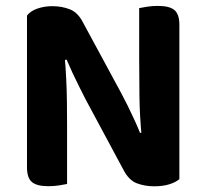

<svg xmlns="http://www.w3.org/2000/svg" viewBox="-20 -636 713 663"><path d="M73.2 -447.3 202.5 -449.3Q206.5 -408.4 208.5 -366.4Q210.6 -324.4 211.1 -284.5Q211.6 -244.6 211.6 -207.3V-0.7Q203.3 1.3 184.9 4.1Q166.4 7 147.5 7Q107 7 90.1 -7.5Q73.2 -21.9 73.2 -58.1ZM599.4 -162.1 469.7 -160Q462.3 -234.8 461.5 -303.5Q460.6 -372.2 460.6 -435V-608Q469.9 -610 487.8 -612.8Q505.8 -615.6 525 -615.6Q565.5 -615.6 582.4 -601.2Q599.4 -586.8 599.4 -550.6ZM599.4 -207.9V-292.4V-17.6Q587.1 -6.6 564.8 0.3Q542.6 7.3 512.4 7.3Q479.8 7.3 452.2 -3.2Q424.7 -13.7 406.1 -49.9L276.1 -292Q264.4 -315 252.7 -338.3Q241 -361.6 230.2 -384.8Q219.5 -408 209.9 -430.3L73.2 -399.4V-582.1Q85.1 -598.1 109.2 -606.4Q133.3 -614.7 160.8 -614.7Q193.4 -614.7 221.3 -603.8Q249.2 -593 267.1 -557.5L398.1 -315.3Q410.1 -293 421.7 -269.4Q433.2 -245.8 444 -222.5Q454.7 -199.3 463.7 -177Z"/></svg>

Font: Baloo Tamma 2
Style: Regular
Weight: 400
Designer: Divya Kowshik, Shuchita Grover and Ek Type
Foundry: Ek Type
Version: Version 1.700